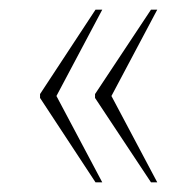

<svg xmlns="http://www.w3.org/2000/svg" viewBox="-20 -469 399 398"><path d="M293 -91 177 -266V-274L293 -449H306L211 -270L306 -91ZM178 -91 63 -266V-274L178 -449H192L97 -270L192 -91Z"/></svg>

Font: Noto Serif Display ExtraCondensed Thin
Style: Regular
Weight: 100
Width: 2
Designer: Monotype Design Team
Foundry: Monotype Imaging Inc.
Version: Version 2.009